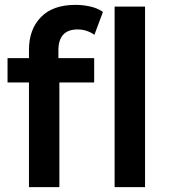

<svg xmlns="http://www.w3.org/2000/svg" viewBox="-20 -769 699 789"><path d="M99 0V-430H11V-530H99V-564Q99 -648 148 -698.5Q197 -749 290 -749Q322 -749 352 -742Q382 -735 403 -720L368 -626Q354 -636 336.5 -642Q319 -648 299 -648Q220 -648 220 -562V-530H367V-430H224V0ZM451 0V-742H576V0Z"/></svg>

Font: Montserrat SemiBold
Style: Regular
Weight: 600
Designer: Julieta Ulanovsky
Foundry: Julieta Ulanovsky
Version: Version 9.000; ttfautohint (v1.8.4.7-5d5b)